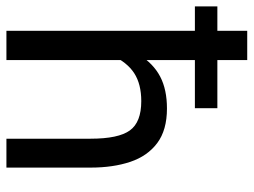

<svg xmlns="http://www.w3.org/2000/svg" viewBox="-132 -674 790 598"><g transform="rotate(90 263.0 -375.0)"><path d="M60 0V-750H151V-413H134Q162.5 -458 202.8 -479Q243 -500 302 -500Q369 -500 409.5 -469.8Q450 -439.5 468 -386Q486 -332.5 486 -262V0H396V-262Q396 -349 370.2 -384.5Q344.5 -420 279 -420Q226 -420 192 -398Q158 -376 136 -328L151 -394V0ZM-16 -587V-657H301V-587Z"/></g></svg>

Font: Cabin Resolve
Style: Regular-Resolve
Weight: 400
Designer: Pablo Impallari
Foundry: Pablo Impallari. http://www.impallari.com Igino Marini. http://www.ikern.com
Version: Version 3.001